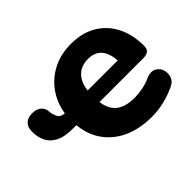

<svg xmlns="http://www.w3.org/2000/svg" viewBox="-109 -697 904 904"><g transform="rotate(-45 342.5 -245.5)"><path d="M462 11Q339 11 264.5 -49.5Q190 -110 180 -213H156Q100 -213 68 -230.5Q36 -248 23.5 -276Q11 -304 11 -333Q11 -336 11 -339Q11 -342 11 -345Q11 -368 26.5 -384Q42 -400 72 -400Q103 -400 119 -384.5Q135 -369 135 -346Q135 -335 140 -325Q144 -309 153 -300.5Q162 -292 181 -291Q191 -354 225.5 -401.5Q260 -449 313 -475.5Q366 -502 433 -502Q506 -502 559 -471Q612 -440 641 -383.5Q670 -327 670 -250Q670 -213 626 -213H334Q341 -160 373.5 -135Q406 -110 466 -110Q490 -110 519.5 -115.5Q549 -121 576 -134Q606 -146 626.5 -135.5Q647 -125 654 -103Q661 -81 653 -58.5Q645 -36 618 -25Q538 11 462 11ZM333 -291H533Q526 -395 439 -395Q394 -395 366.5 -368Q339 -341 333 -291Z"/></g></svg>

Font: Chiron GoRound TC EB
Style: Regular
Weight: 700
Designer: Ryoko NISHIZUKA 西塚涼子 (kana, bopomofo & ideographs); Paul D. Hunt (Latin, Greek & Cyrillic); Sandoll Communications 산돌커뮤니
Foundry: Adobe
Version: Version 1.000;hotconv 1.1.1;makeotfexe 2.6.0